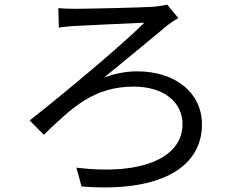

<svg xmlns="http://www.w3.org/2000/svg" viewBox="-20 -765 1040 829"><path d="M232 -730 234 -646C255 -649 283 -652 305 -653C355 -656 542 -664 603 -667C518 -580 254 -359 108 -245L169 -183C294 -303 385 -391 558 -391C686 -391 768 -325 768 -229C768 -81 587 -7 310 -41L332 40C663 67 852 -37 852 -228C852 -364 738 -457 572 -457C532 -457 483 -450 429 -430C512 -498 632 -596 706 -658C716 -666 737 -680 750 -687L702 -745C687 -741 663 -738 646 -736C583 -732 355 -727 302 -727C275 -727 250 -728 232 -730Z"/></svg>

Font: Noto Sans CJK HK
Style: Regular
Weight: 400
Designer: Ryoko NISHIZUKA 西塚涼子 (kana, bopomofo & ideographs); Paul D. Hunt (Latin, Greek & Cyrillic); Sandoll Communications 산돌커뮤니
Foundry: Adobe
Version: Version 2.004;hotconv 1.0.118;makeotfexe 2.5.65603